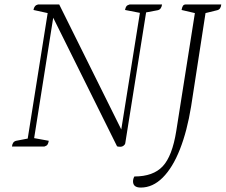

<svg xmlns="http://www.w3.org/2000/svg" viewBox="-20 -661 1018 866"><path d="M524 1Q518 1 514.5 0.5Q511 0 508 -1L220 -581L134 -38L200 -26Q198 -14 194 -8.5Q190 -3 180 0H34Q36 -22 53 -26L105 -36L195 -602L131 -616Q134 -637 152 -641H247L527 -77L611 -603L544 -616Q546 -627 550 -632.5Q554 -638 565 -641H711Q708 -619 692 -615L639 -605L545 -15Q544 -9 537.5 -4Q531 1 524 1ZM615 185Q580 185 580 157Q580 146 586 135Q671 135 714 89Q757 43 775 -70L859 -602L799 -616Q801 -628 805 -634.5Q809 -641 819 -641H978Q976 -619 960 -615L907 -602L842 -181Q824 -70 791.5 12.5Q759 95 714 140Q669 185 615 185Z"/></svg>

Font: Petrona ExtraLight
Style: Italic
Weight: 200
Italic angle: -9°
Designer: Ringo R. Seeber
Foundry: Ringo R. Seeber
Version: Version 2.001; ttfautohint (v1.8.3)